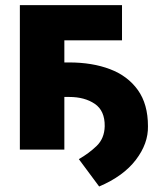

<svg xmlns="http://www.w3.org/2000/svg" viewBox="-20 -565 632 725"><path d="M440.7 -545.5V-412.6H223V-329.2H241.1Q328.5 -329.2 395.4 -303.8Q462.4 -278.4 500.5 -225.1Q538.7 -171.9 538.7 -88.4Q540.1 -23.1 492.9 38.7Q445.7 100.5 354.4 139.2L277.7 35.9Q315.7 14.2 345 -14Q374.3 -42.3 375.4 -88.4Q376.1 -147 337.9 -172.9Q299.7 -198.9 241.1 -198.9H223V0H55V-545.5Z"/></svg>

Font: Inter UI Extra Bold
Style: Regular
Weight: 800
Designer: Rasmus Andersson
Foundry: rsms
Version: 3.2;8d6f07862